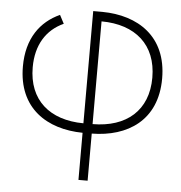

<svg xmlns="http://www.w3.org/2000/svg" viewBox="-54 -600 826 877"><g transform="rotate(5 359.0 -162.0)"><path d="M338 225H380V9C543.5 7.5 678.5 -76.5 678.5 -269.5C678.5 -462.5 543.5 -547.5 380 -549H338V-34.5C182.5 -35.5 85 -119.5 85 -269.5C85 -372 130.5 -444 209 -479.5L188.5 -518.5C100 -478.5 40 -398 40 -269.5C40 -77 175 7 338 9ZM380 -505.5C535.5 -505 633.5 -420 633.5 -269.5C633.5 -119 535.5 -35 380 -34.5Z"/></g></svg>

Font: Vela Sans ExtLt
Style: Regular
Weight: 200
Designer: Principal design: Mikhail Sharanda - project Manrope.
Design modification: Ravid Balaliev
Foundry: Mikhail Sharanda
Version: Version 1.001